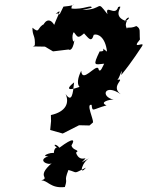

<svg xmlns="http://www.w3.org/2000/svg" viewBox="-20 -754 622 811"><path d="M367 -721C368 -737 332 -712 282 -718C279 -744 324 -733 248 -726C218 -668 245 -706 215 -695C247 -723 225 -693 209 -649C179 -698 154 -632 168 -653C135 -639 150 -609 117 -637C117 -598 130 -608 127 -559C138 -584 130 -556 115 -558L170 -557L204 -537L270 -545C267 -547 286 -527 295 -587C289 -560 280 -607 292 -618C308 -598 308 -589 335 -613C354 -593 366 -572 376 -607C392 -613 425 -599 432 -536C393 -565 438 -535 401 -537C370 -473 380 -481 420 -485C416 -479 402 -437 395 -466C382 -481 327 -401 323 -455C291 -391 322 -367 342 -399C301 -377 238 -362 293 -406C288 -356 283 -319 257 -357C274 -320 259 -282 195 -268C195 -231 198 -260 192 -205L245 -190L314 -225L358 -224L373 -237C375 -251 342 -318 367 -311C371 -279 369 -292 430 -309C397 -322 444 -335 460 -333C402 -346 423 -403 490 -356C442 -391 518 -427 472 -416C483 -410 500 -487 492 -437C544 -501 569 -544 580 -559C595 -583 531 -540 571 -587C568 -623 576 -632 556 -644C526 -630 510 -645 519 -629C495 -661 540 -679 494 -655C545 -680 519 -690 509 -666C447 -690 510 -737 479 -724C467 -682 423 -740 434 -694C384 -759 420 -712 328 -712ZM325 -68C365 -109 319 -57 301 -109C321 -122 286 -117 282 -140C297 -164 292 -176 231 -130C215 -151 192 -144 236 -122C203 -156 204 -80 211 -100C218 -122 139 -92 185 -94C134 -78 184 -53 199 -65C129 -5 195 -5 154 8C182 7 193 43 254 36C268 -7 248 18 269 -36C311 -25 286 -18 343 -46C313 -8 323 -70 362 -89Z"/></svg>

Font: Asimov Aggro
Style: It
Weight: 500
Designer: Google
Version: Version 2.000980; 2014